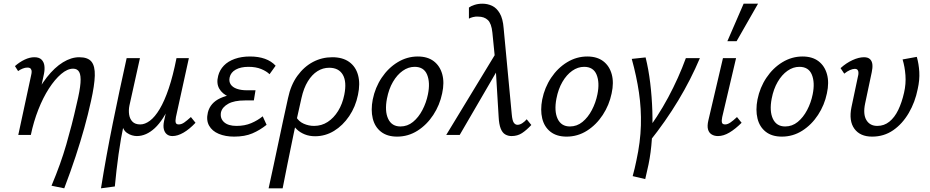

<svg xmlns="http://www.w3.org/2000/svg" viewBox="-20 -731 5037 1040"><path d="M259 275Q285 213 304.5 158.5Q324 104 339 52Q354 0 368 -54Q382 -108 396 -171Q413 -241 416 -282Q419 -323 409 -341Q399 -359 376 -359Q345 -359 311 -330Q277 -301 245 -251.5Q213 -202 187.5 -137Q162 -72 147 0H96Q120 -102 155.5 -180Q191 -258 233.5 -312Q276 -366 321 -393.5Q366 -421 409 -421Q456 -421 475.5 -397Q495 -373 493.5 -321Q492 -269 473 -184Q457 -111 436.5 -37.5Q416 36 389.5 116.5Q363 197 328 289ZM79 0 149 -325Q151 -333 151.5 -342Q152 -351 147 -358Q142 -365 128 -365Q116 -365 102.5 -359.5Q89 -354 78 -346L61 -373Q86 -395 113.5 -408Q141 -421 166 -421Q192 -421 205 -408Q218 -395 220.5 -374.5Q223 -354 218 -330L147 0Z M527 289Q555 114 591 -63.5Q627 -241 666 -416H738L681 -159Q676 -134 679.5 -110.5Q683 -87 697.5 -72Q712 -57 740 -57Q765 -57 792 -77Q819 -97 845 -140.5Q871 -184 894 -252Q917 -320 936 -416H978Q947 -266 906 -173Q865 -80 818.5 -37Q772 6 721 6Q709 6 695 2Q681 -2 668 -11Q655 -20 648 -35Q641 -50 642 -72L652 -65Q634 19 622 106Q610 193 602 279ZM914 6Q896 6 884 -3.5Q872 -13 867.5 -31Q863 -49 869 -77L944 -416H1003L933 -97Q929 -76 932 -66.5Q935 -57 948 -57Q963 -57 978 -67.5Q993 -78 1014 -97L1039 -66Q1006 -31 974 -12.5Q942 6 914 6Z M1248 9Q1201 9 1165 -6Q1129 -21 1112.5 -50.5Q1096 -80 1106 -122Q1119 -174 1173 -199Q1227 -224 1308 -224L1304 -191Q1257 -191 1220.5 -206.5Q1184 -222 1167.5 -251Q1151 -280 1162 -321Q1170 -352 1192.5 -375.5Q1215 -399 1251.5 -412Q1288 -425 1334 -425Q1380 -425 1415 -412.5Q1450 -400 1473 -375L1440 -329Q1424 -345 1395 -357Q1366 -369 1326 -369Q1284 -369 1257 -354Q1230 -339 1224 -312Q1219 -290 1229.5 -274Q1240 -258 1263 -250Q1286 -242 1317 -242H1364L1355 -187H1307Q1249 -187 1216.5 -169Q1184 -151 1177 -123Q1171 -90 1193.5 -69.5Q1216 -49 1261 -49Q1306 -49 1341 -64Q1376 -79 1403 -101L1424 -55Q1388 -26 1347 -8.5Q1306 9 1248 9Z M1435 289Q1449 225 1462 164.5Q1475 104 1487.5 44.5Q1500 -15 1513 -75.5Q1526 -136 1540 -199Q1555 -271 1591 -320.5Q1627 -370 1675.5 -395.5Q1724 -421 1780 -421Q1836 -421 1871.5 -395.5Q1907 -370 1919.5 -324Q1932 -278 1919 -217Q1906 -153 1871.5 -102Q1837 -51 1789.5 -22Q1742 7 1687 7Q1656 7 1631 -3Q1606 -13 1588.5 -29.5Q1571 -46 1562 -66L1584 -98Q1598 -73 1625 -61Q1652 -49 1681 -49Q1722 -49 1755 -70.5Q1788 -92 1811.5 -130Q1835 -168 1845 -218Q1859 -288 1837 -326Q1815 -364 1763 -364Q1729 -364 1699.5 -345.5Q1670 -327 1647.5 -290.5Q1625 -254 1613 -200Q1599 -137 1589 -92.5Q1579 -48 1571.5 -10.5Q1564 27 1555.5 67.5Q1547 108 1536.5 160.5Q1526 213 1511 289Z M2131 9Q2077 9 2043.5 -17.5Q2010 -44 1999 -89.5Q1988 -135 1999 -192Q2012 -257 2047.5 -310Q2083 -363 2134 -394Q2185 -425 2243 -425Q2296 -425 2329.5 -399.5Q2363 -374 2375.5 -329Q2388 -284 2375 -225Q2362 -162 2327 -108.5Q2292 -55 2241.5 -23Q2191 9 2131 9ZM2149 -46Q2187 -46 2217 -70.5Q2247 -95 2268 -135Q2289 -175 2298 -220Q2311 -284 2293.5 -326.5Q2276 -369 2226 -369Q2192 -369 2161.5 -347.5Q2131 -326 2108.5 -287.5Q2086 -249 2076 -197Q2063 -129 2082.5 -87.5Q2102 -46 2149 -46Z M2751 6Q2732 6 2716.5 -3Q2701 -12 2692 -35Q2683 -58 2681 -98L2663 -395L2647 -555Q2642 -604 2622.5 -622.5Q2603 -641 2570 -641Q2556 -642 2542 -638.5Q2528 -635 2520 -630V-690Q2530 -698 2550 -704.5Q2570 -711 2593 -711Q2621 -711 2645.5 -699.5Q2670 -688 2687 -659Q2704 -630 2708 -579L2752 -112Q2755 -78 2763 -66.5Q2771 -55 2783 -55Q2796 -55 2809.5 -64Q2823 -73 2833 -85L2858 -54Q2832 -26 2807.5 -10Q2783 6 2751 6ZM2397 0 2674 -456 2687 -373 2470 0Z M3049 9Q2995 9 2961.5 -17.5Q2928 -44 2917 -89.5Q2906 -135 2917 -192Q2930 -257 2965.5 -310Q3001 -363 3052 -394Q3103 -425 3161 -425Q3214 -425 3247.5 -399.5Q3281 -374 3293.5 -329Q3306 -284 3293 -225Q3280 -162 3245 -108.5Q3210 -55 3159.5 -23Q3109 9 3049 9ZM3067 -46Q3105 -46 3135 -70.5Q3165 -95 3186 -135Q3207 -175 3216 -220Q3229 -284 3211.5 -326.5Q3194 -369 3144 -369Q3110 -369 3079.5 -347.5Q3049 -326 3026.5 -287.5Q3004 -249 2994 -197Q2981 -129 3000.5 -87.5Q3020 -46 3067 -46Z M3498 36 3465 4Q3543 -98 3599.5 -203.5Q3656 -309 3695 -416H3771Q3722 -300 3654 -187Q3586 -74 3498 36ZM3475 239 3407 223Q3413 201 3418 180Q3423 159 3427 139Q3449 38 3451.5 -52Q3454 -142 3441 -230Q3428 -318 3402 -412L3477 -420Q3493 -356 3502 -281.5Q3511 -207 3513.5 -129.5Q3516 -52 3511 22Q3506 96 3493 159Q3488 182 3483.5 201.5Q3479 221 3475 239Z M3869 6Q3849 6 3834.5 -3Q3820 -12 3815 -30.5Q3810 -49 3817 -79L3896 -416H3967L3892 -97Q3888 -78 3890.5 -67.5Q3893 -57 3908 -57Q3921 -57 3936.5 -67.5Q3952 -78 3972 -97L3997 -66Q3963 -32 3931 -13Q3899 6 3869 6ZM3920 -508 4008 -711H4086L3970 -508Z M4215 9Q4161 9 4127.5 -17.5Q4094 -44 4083 -89.5Q4072 -135 4083 -192Q4096 -257 4131.5 -310Q4167 -363 4218 -394Q4269 -425 4327 -425Q4380 -425 4413.5 -399.5Q4447 -374 4459.5 -329Q4472 -284 4459 -225Q4446 -162 4411 -108.5Q4376 -55 4325.5 -23Q4275 9 4215 9ZM4233 -46Q4271 -46 4301 -70.5Q4331 -95 4352 -135Q4373 -175 4382 -220Q4395 -284 4377.5 -326.5Q4360 -369 4310 -369Q4276 -369 4245.5 -347.5Q4215 -326 4192.5 -287.5Q4170 -249 4160 -197Q4147 -129 4166.5 -87.5Q4186 -46 4233 -46Z M4704 9Q4639 9 4608 -33.5Q4577 -76 4592 -150L4627 -316Q4630 -326 4630 -336Q4630 -346 4625.5 -352Q4621 -358 4610 -358Q4599 -358 4584 -351.5Q4569 -345 4553 -332L4533 -362Q4564 -390 4598 -405.5Q4632 -421 4660 -421Q4682 -421 4693 -410Q4704 -399 4705.5 -381Q4707 -363 4702 -340L4666 -170Q4654 -112 4673 -80.5Q4692 -49 4732 -49Q4769 -49 4797.5 -72Q4826 -95 4845.5 -135.5Q4865 -176 4877 -229Q4888 -277 4884.5 -323.5Q4881 -370 4869 -409L4946 -423Q4957 -385 4959.5 -341.5Q4962 -298 4951 -249Q4937 -178 4902.5 -119Q4868 -60 4818 -25.5Q4768 9 4704 9Z"/></svg>

Font: Ysabeau Office Medium
Style: Italic
Weight: 500
Italic angle: -12°
Designer: Christian Thalmann (Catharsis Fonts)
Version: Version 2.001;gftools[0.9.30]; featfreeze: tnum,lnum,ss02